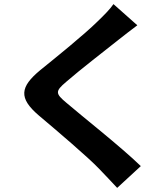

<svg xmlns="http://www.w3.org/2000/svg" viewBox="-20 -840 784 934"><path d="M168 -279C258 -203 409 -75 463 -18C491 12 522 43 550 74L665 -32C567 -127 376 -277 303 -340C249 -385 248 -396 301 -441C366 -498 497 -599 561 -650C584 -668 617 -694 648 -717L532 -820C516 -796 484 -764 456 -737C389 -671 254 -562 176 -499C77 -417 70 -363 168 -279Z"/></svg>

Font: GenEiGothic-pro-Regular
Style: Bold
Weight: 700
Designer: Ryoko NISHIZUKA (kana & ideographs); Paul D. Hunt (Latin, Greek & Cyrillic); Wenlong ZHANG (bopomofo); Sandoll Communica
Foundry: Adobe Systems Incorporated; o_tamon
Version: Version 1.000.140830